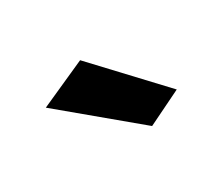

<svg xmlns="http://www.w3.org/2000/svg" viewBox="-53 -814 480 417"><g transform="rotate(-30 187.5 -605.0)"><path d="M53 -654 169 -706 319 -546 233 -504Z"/></g></svg>

Font: renner_700bold
Style: Bold
Weight: 700
Version: Version 003.000 ; ttfautohint (v0.97) -l 8 -r 50 -G 200 -x 1